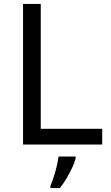

<svg xmlns="http://www.w3.org/2000/svg" viewBox="-20 -734 564 975"><path d="M97 0V-714H187V-80H499V0ZM364 70Q360 88 347.5 115.5Q335 143 318.5 171Q302 199 284 221H236V209Q244 192 252.5 165.5Q261 139 268 110.5Q275 82 277 61H364Z"/></svg>

Font: Noto Sans Lao
Style: Regular
Weight: 400
Designer: Monotype Design Team
Foundry: Monotype Imaging Inc.
Version: Version 2.003; ttfautohint (v1.8.4.7-5d5b)